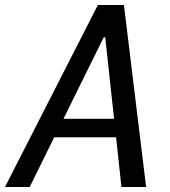

<svg xmlns="http://www.w3.org/2000/svg" viewBox="-43 -750 683 770"><path d="M543 0 454 -730H349.5L-23 0H76L174.5 -199.5H422.5L444 0ZM211.5 -273.5 373 -600.5H379L414.5 -273.5Z"/></svg>

Font: Monaspace Neon
Style: Italic
Weight: 400
Italic angle: -11°
Designer: Riley Cran & the Lettermatic Team
Foundry: Lettermatic
Version: Version 1.200 (Monaspace Neon)